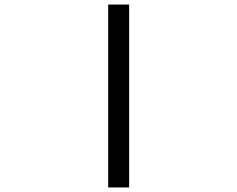

<svg xmlns="http://www.w3.org/2000/svg" viewBox="-20 -672 1040 843"><path d="M455 151H547V-652H455Z"/></svg>

Font: Inconsolata UltraExpanded
Style: Regular
Weight: 400
Width: 9
Monospace: yes
Designer: Raph Levien, Cyreal, Brenton Simpson
Foundry: Raph Levien, Cyreal, Google
Version: Version 3.100